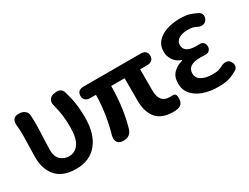

<svg xmlns="http://www.w3.org/2000/svg" viewBox="-57 -990 1846 1426"><g transform="rotate(-30 866.0 -277.5)"><path d="M288 14Q176 14 120.5 -47.5Q65 -109 65 -215Q65 -260 67 -304.5Q69 -349 69 -393Q69 -426 68 -447Q67 -468 64 -498Q63 -524 76.5 -539.5Q90 -555 115 -555H126Q152 -555 171.5 -539.5Q191 -524 192 -498Q193 -487 193.5 -464.5Q194 -442 194 -421Q194 -395 192.5 -358Q191 -321 189 -281Q187 -241 187 -205Q187 -147 217.5 -120.5Q248 -94 288 -94Q341 -94 372 -138.5Q403 -183 403 -279Q403 -337 397 -382Q391 -427 376 -483Q370 -509 381.5 -528Q393 -547 418 -553L432 -555Q458 -561 477.5 -549.5Q497 -538 502 -512Q513 -475 520 -441Q527 -407 530.5 -369.5Q534 -332 534 -284Q534 -143 469 -64.5Q404 14 288 14Z M696 8Q660 8 645.5 -12.5Q631 -33 640 -69Q662 -146 674.5 -226Q687 -306 688 -390H638Q613 -390 598.5 -403.5Q584 -417 584 -440Q584 -489 641 -489H1126Q1183 -489 1183 -440Q1183 -416 1168.5 -403Q1154 -390 1129 -390H1067V-208Q1067 -101 1155 -101Q1164 -101 1171 -101.5Q1178 -102 1182 -102Q1194 -102 1201.5 -94Q1209 -86 1209 -62Q1209 -22 1188 -7Q1167 8 1127 8Q1025 8 979.5 -46.5Q934 -101 934 -197V-390H819Q818 -289 806 -204Q794 -119 773 -48Q757 8 696 8Z M1506 14Q1436 14 1379.5 -6Q1323 -26 1290.5 -64Q1258 -102 1258 -156Q1258 -214 1289.5 -245.5Q1321 -277 1369 -290V-295Q1326 -310 1304.5 -344Q1283 -378 1283 -414Q1283 -467 1314.5 -501.5Q1346 -536 1397.5 -552.5Q1449 -569 1509 -569Q1559 -569 1589 -560Q1619 -551 1652 -534Q1672 -525 1676.5 -505.5Q1681 -486 1670 -466Q1659 -448 1640.5 -443.5Q1622 -439 1602 -446Q1581 -457 1565.5 -462Q1550 -467 1515 -467Q1471 -467 1441.5 -449Q1412 -431 1412 -397Q1412 -366 1436.5 -348.5Q1461 -331 1513 -331Q1523 -331 1529 -331Q1535 -331 1540 -331Q1561 -333 1574.5 -320.5Q1588 -308 1588 -285Q1587 -264 1574 -252Q1561 -240 1540 -241Q1533 -241 1520 -241.5Q1507 -242 1496 -242Q1387 -242 1387 -168Q1387 -131 1421.5 -109.5Q1456 -88 1519 -88Q1551 -88 1569.5 -94Q1588 -100 1613 -113Q1633 -121 1652 -118Q1671 -115 1683 -95Q1695 -76 1691 -56.5Q1687 -37 1667 -27Q1641 -12 1618 -3Q1595 6 1569 10Q1543 14 1506 14Z"/></g></svg>

Font: Chiron GoRound TC SB
Style: Regular
Weight: 500
Designer: Ryoko NISHIZUKA 西塚涼子 (kana, bopomofo & ideographs); Paul D. Hunt (Latin, Greek & Cyrillic); Sandoll Communications 산돌커뮤니
Foundry: Adobe
Version: Version 1.000;hotconv 1.1.1;makeotfexe 2.6.0